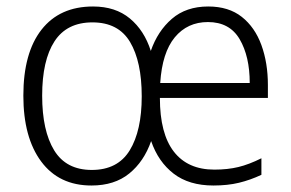

<svg xmlns="http://www.w3.org/2000/svg" viewBox="-20 -562 898 592"><path d="M622 -542Q685 -542 725.5 -510Q766 -478 786 -423Q806 -368 806 -300V-260H473Q473 -150 516 -94.5Q559 -39 641 -39Q682 -39 715 -47Q748 -55 786 -74V-23Q752 -7 717 1.5Q682 10 638 10Q563 10 515.5 -26.5Q468 -63 446 -127Q424 -64 378.5 -27Q333 10 262 10Q162 10 107 -64Q52 -138 52 -267Q52 -399 108 -470.5Q164 -542 267 -542Q336 -542 380.5 -505Q425 -468 445 -405Q466 -466 510 -504Q554 -542 622 -542ZM621 -494Q558 -494 519 -447Q480 -400 474 -306H750Q750 -388 719 -441Q688 -494 621 -494ZM265 -493Q186 -493 148 -434.5Q110 -376 110 -267Q110 -159 147 -98.5Q184 -38 263 -38Q343 -38 380 -98.5Q417 -159 417 -265Q417 -372 381 -432.5Q345 -493 265 -493Z"/></svg>

Font: Noto Sans Thai Looped SemiCondensed Light
Style: Regular
Weight: 300
Width: 4
Designer: Sasikarn Vongin, Ben Mitchell
Foundry: The Fontpad Ltd
Version: Version 1.001; ttfautohint (v1.8.4.7-5d5b)